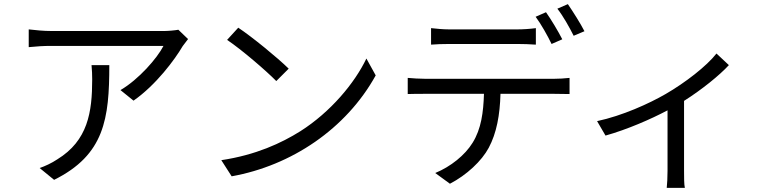

<svg xmlns="http://www.w3.org/2000/svg" viewBox="-20 -835 3754 929"><path d="M422.9 -519.9C425.1 -495 426.1 -474.1 426.1 -451C426.1 -291.9 405.2 -154.8 257.1 -63.9C230.1 -45.8 197.8 -30.9 171.9 -22L241.8 35.2C485.8 -85.9 508.9 -261 508.9 -519.9ZM843 -691.1C829.2 -688.2 794 -685 775.9 -685H228C192.1 -685 152 -688.9 119 -692.8V-606.9C157 -610.8 192.1 -612.9 228 -612.9H771C741.1 -554 650.9 -450.3 562.9 -399.1L626.1 -348C735.1 -424 826 -546.9 864 -611.9C871.1 -621.8 882.8 -637.1 889.9 -646Z M1132.8 -701 1078.8 -642C1148.8 -595.2 1268.8 -491.8 1316.8 -442.8L1376.8 -502.8C1322.8 -555.8 1200.6 -655.9 1132.8 -701ZM1050.8 -60 1100.9 18.1C1389.9 -33.7 1654.8 -211.3 1797.9 -470.2L1752.8 -551.8C1696.7 -433.9 1579.9 -293 1432.9 -199.9C1342 -142.8 1217.7 -84.9 1050.8 -60Z M1952.8 -380C1978.7 -381 2006.7 -381 2035.9 -381H2321.7C2318.9 -291.9 2308.6 -211.3 2266.7 -144.2C2229.8 -84.2 2160.9 -28.8 2085.9 2.1L2157 54C2237.9 12.1 2310.7 -56.1 2344.8 -120C2382.8 -191.1 2398.8 -278.1 2401.6 -381H2661.9C2685 -381 2714.8 -380 2735.8 -380V-458.1C2712.7 -455.3 2681.8 -453.8 2661.9 -453.8H2035.9C2006.7 -453.8 1978.7 -456 1952.8 -458.1ZM2065.7 -619C2090.6 -621.1 2121.8 -622.2 2153.8 -622.2H2483.7C2511.7 -622.2 2544.7 -621.1 2572.8 -619V-698.9C2544.7 -695 2510.7 -692.8 2483.7 -692.8H2152.7C2121.8 -692.8 2093.8 -696 2065.7 -698.9ZM2676.8 -793C2704.9 -757.1 2734.7 -703.8 2755.7 -661.9L2807.9 -683.9C2789.8 -719.8 2751.8 -779.8 2727.6 -815ZM2648.8 -622.2 2700.6 -644.9C2680.8 -683.9 2646 -741.8 2621.8 -775.9L2571.7 -753.9C2597.7 -718.8 2629.6 -662.3 2648.8 -622.2Z M3446.7 -576C3398.8 -514.9 3295.8 -435 3200.6 -380C3120.7 -333.8 2991.1 -274.9 2869 -248.9L2909.8 -179C3013.8 -208.1 3128.9 -258.2 3209.9 -301.1V-8.9C3209.9 20.2 3208.1 58.9 3206 73.9H3293.7C3289.8 58.9 3289.8 20.2 3289.8 -8.9V-346.9C3376.8 -402 3461.6 -470.9 3506.7 -519.9Z"/></svg>

Font: Karasuma Gothic
Style: Regular
Weight: 400
Designer: Rasmus Andersson, Ryoko Nishizuka
Foundry: Genbu
Version: Version 1.00